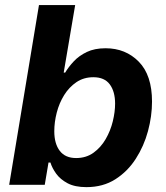

<svg xmlns="http://www.w3.org/2000/svg" viewBox="-20 -748 670 777"><path d="M329.6 9.3Q283.2 9.3 253.7 -6.3Q224.1 -22 207.5 -44.9Q190.9 -67.9 184.1 -90.3H176.3L161.1 0H17.1L137.7 -727.5H284.2L237.8 -454.1H243.7Q257.3 -477.1 278.6 -499.8Q299.8 -522.5 331.3 -537.6Q362.8 -552.7 407.2 -552.7Q488.3 -552.7 541.7 -498.3Q595.2 -443.8 595.2 -336.9Q595.2 -278.3 578.9 -217.5Q562.5 -156.7 529.5 -105.5Q496.6 -54.2 446.8 -22.5Q397 9.3 329.6 9.3ZM288.1 -108.4Q328.6 -108.4 358.4 -129.9Q388.2 -151.4 407.7 -185.1Q427.2 -218.8 436.5 -257.1Q445.8 -295.4 445.8 -328.6Q445.8 -377.4 424.3 -406.5Q402.8 -435.5 357.9 -435.5Q318.8 -435.5 289.3 -415.5Q259.8 -395.5 239.7 -363.3Q219.7 -331.1 209.7 -292.5Q199.7 -253.9 199.7 -216.8Q199.7 -166.5 221.9 -137.5Q244.1 -108.4 288.1 -108.4Z"/></svg>

Font: Inter
Style: Bold Italic
Weight: 700
Italic angle: -9.39999°
Designer: Rasmus Andersson
Foundry: rsms
Version: Version 4.001;git-9221beed3